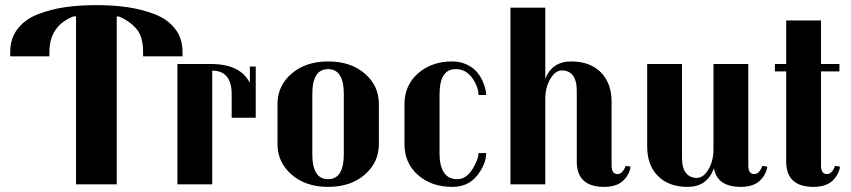

<svg xmlns="http://www.w3.org/2000/svg" viewBox="-20 -720 3326 750"><path d="M693 -500H539V-518Q539 -576 513.5 -606.5Q488 -637 446 -655L436 -656V0H277V-656H267Q173 -619 173 -517V-500H20V-517Q20 -570 49 -607.5Q78 -645 128.5 -664.5Q179 -684 234.5 -692Q290 -700 356 -700Q422 -700 477.5 -692Q533 -684 584 -664.5Q635 -645 664 -607.5Q693 -570 693 -517Z M979 -260H885V-352Q885 -444 809 -444V0H673V-470H804Q919 -470 956 -396V-460H979Z M1460 -157Q1460 -86 1405 -38Q1350 10 1262 10Q1174 10 1119 -38Q1064 -86 1064 -157V-314Q1064 -385 1119 -432.5Q1174 -480 1262 -480Q1350 -480 1405 -432.5Q1460 -385 1460 -314ZM1323 -118V-353Q1323 -450 1261.5 -450Q1200 -450 1200 -353V-118Q1200 -20 1261.5 -20Q1323 -20 1323 -118Z M1879 -122Q1879 -79 1844 -34.5Q1809 10 1747 10Q1665 10 1612.5 -36.5Q1560 -83 1560 -157V-313Q1560 -387 1613 -433.5Q1666 -480 1746 -480Q1777 -480 1802 -468.5Q1827 -457 1841 -441Q1855 -425 1864 -406Q1879 -373 1879 -349H1849Q1849 -381 1824.5 -415.5Q1800 -450 1760 -450Q1697 -450 1697 -352V-118Q1697 -73 1714 -46.5Q1731 -20 1766 -20Q1801 -20 1825 -58.5Q1849 -97 1849 -122Z M2392 -40Q2412 -40 2424 -72L2443 -69Q2443 -59 2435.5 -43.5Q2428 -28 2418 -18Q2392 10 2340 10Q2233 10 2233 -89V-366Q2233 -406 2217.5 -425.5Q2202 -445 2175.5 -445Q2149 -445 2129.5 -411.5Q2110 -378 2110 -334V0H1974V-690H2110V-412Q2137 -480 2211 -480Q2285 -480 2327 -437.5Q2369 -395 2369 -322V-74Q2369 -40 2392 -40Z M2926 -40Q2946 -40 2958 -72L2977 -69Q2977 -59 2969.5 -43.5Q2962 -28 2952 -18Q2926 10 2874 10Q2781 10 2769 -63L2767 -58Q2740 10 2666 10Q2592 10 2550 -32.5Q2508 -75 2508 -148V-470H2644V-104Q2644 -64 2659.5 -44.5Q2675 -25 2701.5 -25Q2728 -25 2747.5 -58.5Q2767 -92 2767 -136V-470H2903V-74Q2903 -40 2926 -40Z M3210 -40Q3230 -40 3242 -72L3261 -69Q3261 -59 3253.5 -43.5Q3246 -28 3236 -18Q3210 10 3158 10Q3051 10 3051 -89V-441H3007V-470H3051V-640H3187V-470H3259V-441H3187V-74Q3187 -40 3210 -40Z"/></svg>

Font: Trochut
Style: Bold
Weight: 700
Designer: Andreu Balius
Foundry: Andreu Balius
Version: Version 1.001